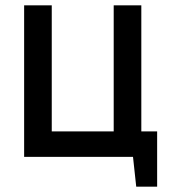

<svg xmlns="http://www.w3.org/2000/svg" viewBox="-20 -585 641 716"><path d="M507 -95H566V111H488L476 0H70V-565H173V-95H404V-565H507Z"/></svg>

Font: MB Grotesk
Style: Regular
Weight: 400
Designer: Nawras Khrais
Foundry: Nawras Khrais
Version: Version 1.000;PS 001.000;hotconv 1.0.88;makeotf.lib2.5.64775